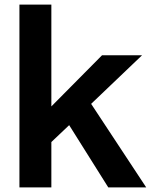

<svg xmlns="http://www.w3.org/2000/svg" viewBox="-20 -810 652 830"><path d="M64 0V-790H202V-350L421 -571H594L374 -361L612 0H448L279 -269L202 -196V0Z"/></svg>

Font: BDO Grotesk DemiBold
Style: Regular
Weight: 600
Designer: Deni Anggara
Foundry: Lokal Container
Version: Version 2.000